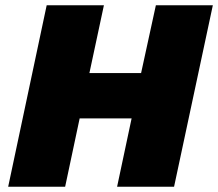

<svg xmlns="http://www.w3.org/2000/svg" viewBox="-20 -708 827 728"><path d="M11 0 157 -688H374L319 -431H515L571 -688H787L640 0H424L479 -259H282L227 0Z"/></svg>

Font: Saira SemiExpanded ExtraBold
Style: Italic
Weight: 800
Width: 6
Italic angle: -12°
Designer: Hector Gatti with collaboration of the Omnibus-Type team
Foundry: Omnibus-Type
Version: Version 1.101